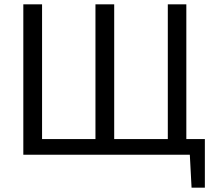

<svg xmlns="http://www.w3.org/2000/svg" viewBox="-20 -710 992 881"><path d="M920 -72H835V-690H750V-72H504V-690H418V-72H173V-690H87V0H851L859 151H920Z"/></svg>

Font: SnT
Style: Regular
Weight: 400
Designer: Natanael Gama
Version: Version 1.001;PS 001.001;hotconv 1.0.70;makeotf.lib2.5.58329